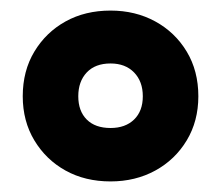

<svg xmlns="http://www.w3.org/2000/svg" viewBox="-20 -744 418 363"><path d="M189 -401Q141 -401 104 -421.5Q67 -442 45 -478.5Q23 -515 23 -562Q23 -610 45 -646.5Q67 -683 104 -703.5Q141 -724 189 -724Q236 -724 273.5 -703.5Q311 -683 333 -646.5Q355 -610 355 -562Q355 -515 333 -478.5Q311 -442 273.5 -421.5Q236 -401 189 -401ZM189 -502Q217 -502 233.5 -518Q250 -534 250 -562Q250 -590 233.5 -607Q217 -624 189 -624Q160 -624 144 -607Q128 -590 128 -562Q128 -534 144 -518Q160 -502 189 -502Z"/></svg>

Font: Noto Sans Gurmukhi UI Condensed Black
Style: Regular
Weight: 900
Width: 3
Designer: Jelle Bosma - Monotype Design Team
Foundry: Monotype Imaging Inc.
Version: Version 2.004; ttfautohint (v1.8.4.7-5d5b)